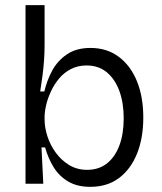

<svg xmlns="http://www.w3.org/2000/svg" viewBox="-20 -713 630 745"><path d="M330 12Q280 12 245 -8.5Q210 -29 188.5 -63.5Q167 -98 155 -141H141L148 0H79V-253V-693H153V-537Q153 -511 151 -481Q149 -451 145 -420Q141 -389 136 -358H152Q162 -401 182.5 -439Q203 -477 239.5 -502Q276 -527 331 -527Q395 -527 441 -492.5Q487 -458 511.5 -397.5Q536 -337 536 -257Q536 -177 511.5 -116.5Q487 -56 441.5 -22Q396 12 330 12ZM318 -54Q363 -54 394.5 -78.5Q426 -103 443 -148Q460 -193 460 -254Q460 -313 443.5 -359Q427 -405 395 -432Q363 -459 316 -459Q282 -459 255 -445Q228 -431 209 -408Q190 -385 177.5 -358Q165 -331 159 -305Q153 -279 153 -259V-249Q153 -218 164 -184Q175 -150 196.5 -120.5Q218 -91 248.5 -72.5Q279 -54 318 -54Z"/></svg>

Font: Bricolage Grotesque 24pt Light
Style: Regular
Weight: 300
Designer: Mathieu Triay
Foundry: Atelier Triay
Version: Version 1.001;gftools[0.9.33.dev8+g029e19f]